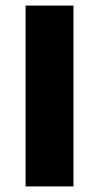

<svg xmlns="http://www.w3.org/2000/svg" viewBox="-20 -670 356 690"><path d="M72 0V-650H244V0Z"/></svg>

Font: Source Sans 3 ExtraLight Black
Style: Regular
Weight: 900
Version: Version 3.052;hotconv 1.1.0;makeotfexe 2.6.0